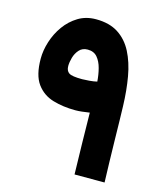

<svg xmlns="http://www.w3.org/2000/svg" viewBox="-102 -745 707 823"><g transform="rotate(15 251.0 -333.5)"><path d="M237.3 -266.6Q183.6 -266.6 137.9 -280Q92.3 -293.5 64.7 -331.3Q37.1 -369.1 37.1 -442.4Q37.1 -479 49.6 -518.3Q62 -557.6 85.9 -591.1Q109.9 -624.5 144.3 -645.5Q178.7 -666.5 223.1 -666.5Q282.7 -666.5 322 -641.1Q361.3 -615.7 384.5 -570.6Q407.7 -525.4 418.2 -465.6Q428.7 -405.8 430.7 -336.9Q431.6 -313 432.4 -272.2Q433.1 -231.4 434.1 -183.1Q435.1 -134.8 436.3 -86.7Q437.5 -38.6 439 0H305.7Q303.7 -70.3 302.5 -138.9Q301.3 -207.5 300.3 -272.9Q280.8 -270 265.9 -268.3Q251 -266.6 237.3 -266.6ZM231 -402.8Q242.7 -402.8 262.9 -404.5Q283.2 -406.2 296.9 -409.7Q294.9 -439.5 287.6 -467.5Q280.3 -495.6 264.9 -513.7Q249.5 -531.7 222.2 -531.7Q198.7 -531.7 184.8 -516.1Q170.9 -500.5 165 -479.5Q159.2 -458.5 159.2 -442.4Q159.2 -420.9 172.6 -411.9Q186 -402.8 231 -402.8Z"/></g></svg>

Font: Vazirmatn FD NL ExtraBold
Style: Regular
Weight: 800
Designer: Saber Rastikerdar
Foundry: Saber Rastikerdar
Version: Version 33.003